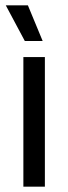

<svg xmlns="http://www.w3.org/2000/svg" viewBox="-20 -703 256 723"><path d="M68 0V-488H149V0ZM85 -683 140.5 -549V-548.5H73.5L2 -682.5V-683Z"/></svg>

Font: Anek Telugu
Style: Regular
Weight: 400
Designer: Omkar Bhoir (Telugu), Yesha Goshar (Latin)
Foundry: Ek Type
Version: Version 1.003